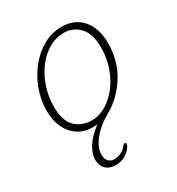

<svg xmlns="http://www.w3.org/2000/svg" viewBox="-162 -560 802 871"><g transform="rotate(-30 239.0 -124.5)"><path d="M290.5 -457.5Q358.5 -457.5 397.5 -411Q436.5 -364.5 436.5 -290Q436.5 -195.5 391 -123Q345.5 -50.5 276.5 -12Q222 18.5 189.5 59Q157 99.5 157 136.5Q157 159.5 168.8 171.2Q180.5 183 198 183Q214.5 183 232 175.8Q249.5 168.5 261.5 152Q268 143.5 274.5 143.5Q283.5 143.5 280 154.5Q274 173.5 249.2 191.5Q224.5 209.5 191.5 209.5Q158.5 209.5 139.8 191.2Q121 173 121 142.5Q121 110.5 142.8 76Q164.5 41.5 209.5 7.5Q195.5 8.5 187 8.5Q121 8.5 81.2 -38Q41.5 -84.5 41.5 -160Q41.5 -216.5 61 -269.8Q80.5 -323 114.8 -365.2Q149 -407.5 194 -432.5Q239 -457.5 290.5 -457.5ZM200 -20.5Q235.5 -20.5 270.8 -40.8Q306 -61 335 -97.2Q364 -133.5 381.5 -182.2Q399 -231 399 -288Q399 -360 365.8 -394.2Q332.5 -428.5 286.5 -428.5Q242.5 -428.5 204.8 -406.2Q167 -384 138.8 -345.8Q110.5 -307.5 94.8 -259.5Q79 -211.5 79 -160.5Q79 -86 113 -53.2Q147 -20.5 200 -20.5Z"/></g></svg>

Font: Fraunces 9pt S100 Thin
Style: Italic
Weight: 100
Italic angle: -16°
Version: Version 1.000; ttfautohint (v1.8.3)